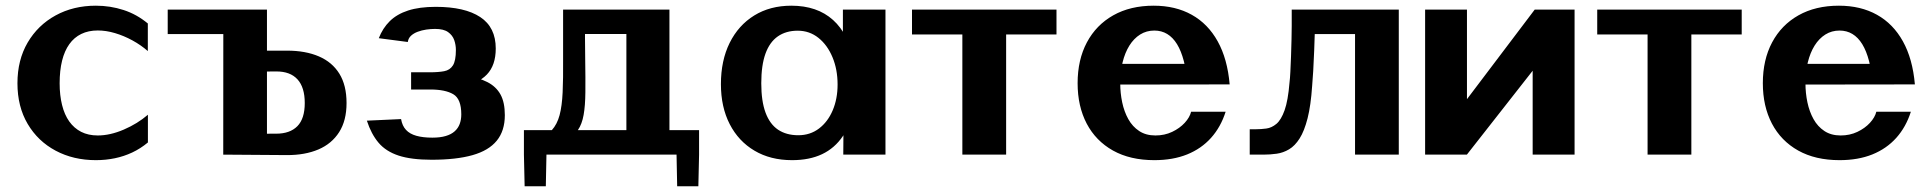

<svg xmlns="http://www.w3.org/2000/svg" viewBox="-20 -538 6720 668"><path d="M313.6 19.2Q235.5 19.2 173.7 -13.7Q111.9 -46.6 76.3 -106.8Q40.7 -167 40.7 -248.4Q40.7 -329.2 76.2 -389.9Q111.7 -450.5 173.4 -484.3Q235.2 -518.2 313.6 -518.2Q363.9 -518.2 409.8 -503.2Q455.8 -488.3 494.3 -456.3V-360.3Q470.4 -381.2 440.8 -397.4Q411.1 -413.6 380.1 -422.8Q349.2 -432 320.1 -432Q287.7 -432 262.8 -419.9Q237.9 -407.8 221.2 -384.4Q204.5 -361.1 196 -326.9Q187.5 -292.8 187.5 -248.4Q187.5 -206.5 195.9 -172.8Q204.2 -139.1 220.9 -115.5Q237.7 -91.9 262.4 -79.3Q287.2 -66.7 320.1 -66.7Q363.2 -66.7 410.8 -87.2Q458.3 -107.6 494.6 -138.8V-42.4Q469.1 -21.1 440.1 -7.5Q411.1 6.1 379.5 12.6Q347.9 19.2 313.6 19.2Z M756.7 0 757 -504.7H908.8V-325L838.2 -361.8H978.8Q1042.9 -361.8 1089.4 -341.8Q1135.9 -321.8 1160.8 -281.5Q1185.7 -241.1 1185.7 -179.6Q1185.7 -118.6 1160 -78.3Q1134.3 -37.9 1087.7 -18Q1041.1 1.8 978.5 1.6ZM908.8 -6.7 773.4 -72.4 940.8 -72.9Q988.8 -72.9 1014.6 -99Q1040.3 -125.1 1040.3 -179.6Q1040.3 -234.2 1015 -261.9Q989.7 -289.7 940.8 -289.4L873.3 -288.9L908.8 -352.7ZM563.5 -419.5V-504.7H877.2V-419.5Z M1481.6 17.8Q1411.1 17.8 1366.8 3.3Q1322.5 -11.3 1297 -41.5Q1271.5 -71.7 1256.4 -118.2L1375.4 -123.7Q1379.4 -100.2 1392.6 -86.1Q1405.7 -71.9 1428.8 -65.5Q1451.8 -59.1 1484.1 -59.1Q1511.6 -59.1 1530.7 -64.8Q1549.9 -70.4 1561.9 -81.2Q1573.9 -91.9 1579.4 -106.8Q1584.9 -121.7 1584.9 -140.1Q1584.9 -193.8 1557 -210.2Q1529.1 -226.6 1477.2 -226.6H1410.3V-286.5H1475.7Q1505.2 -286.5 1525.4 -290.3Q1545.5 -294.1 1555.8 -310.5Q1566.1 -326.9 1566.1 -364.2Q1566.1 -381.8 1560.3 -398.6Q1554.4 -415.3 1539 -426.3Q1523.6 -437.4 1493.9 -437.4Q1478.9 -437.4 1463 -435.1Q1447.1 -432.7 1433.2 -427.5Q1419.3 -422.3 1409.9 -413.6Q1400.6 -404.9 1398.8 -391.9L1297.9 -405.1Q1311.4 -440 1336.1 -464.4Q1360.9 -488.8 1400.1 -501.5Q1439.4 -514.2 1495.9 -514.2Q1597.1 -514.2 1650.9 -478.6Q1704.8 -443 1704.8 -369.3Q1704.8 -310.8 1673.9 -278.7Q1643 -246.5 1574.1 -230.2L1598.8 -276.8Q1645 -267.9 1675.6 -252.4Q1706.1 -236.8 1721.3 -209.3Q1736.4 -181.9 1736.4 -137.4Q1736.4 -83 1708.4 -48.6Q1680.4 -14.2 1623.9 1.8Q1567.4 17.8 1481.6 17.8Z M1818.2 0V-85.2H2296.5L2159.3 -6.2V-496.7L2296.5 -419.7H1939.1V-504.7H2309.1V-6.2L2164.9 -84.9H2371.1V0ZM1951.3 -50.7 1849.1 -49.8Q1881.2 -64.3 1899.8 -85Q1918.4 -105.6 1926.9 -137.4Q1935.3 -169.1 1937.5 -216.6Q1939.7 -264.2 1939.1 -332.3Q1938.6 -400.5 1939.1 -494L2015.4 -494.2Q2014.9 -400.5 2016 -332.5Q2017.1 -264.5 2016.6 -217.1Q2016.2 -169.8 2010.5 -138.2Q2004.9 -106.6 1991 -86Q1977.2 -65.4 1951.3 -50.7ZM2281.3 0V-85.2H2412.2V0ZM2412.2 0 2409.7 110H2336L2333.8 0ZM1933.7 0H1802.8V-85.2H1933.7ZM1802.8 0H1881.2L1879 110H1805.3Z M2735.6 19.2Q2660.7 19.2 2605.1 -13.7Q2549.4 -46.6 2518.8 -106.1Q2488.2 -165.6 2488.2 -245.4Q2488.2 -327.3 2518.6 -388.8Q2549.1 -450.2 2604.2 -484.2Q2659.3 -518.2 2733.2 -518.2Q2823 -518.2 2878.3 -468.5Q2933.6 -418.8 2951.9 -321.3L2912.6 -291.1V-504.7H3060.7V0H2913.9L2915.4 -205.4L2954.3 -170.9Q2941.1 -106.8 2912.6 -64.6Q2884.1 -22.4 2840.1 -1.6Q2796.2 19.2 2735.6 19.2ZM2757.4 -67.5Q2798.7 -67.5 2829.5 -90.9Q2860.3 -114.3 2877.2 -154.3Q2894.1 -194.3 2894.1 -243.9Q2894.1 -296.4 2876.4 -338.8Q2858.8 -381.2 2827.6 -406.2Q2796.4 -431.2 2755.3 -431.2Q2714.7 -431.2 2686.2 -411.4Q2657.7 -391.6 2643.1 -351.1Q2628.6 -310.6 2628.6 -248.3Q2628.6 -186.4 2643.4 -146.3Q2658.2 -106.2 2687 -86.8Q2715.8 -67.5 2757.4 -67.5Z M3328.2 0V-490.8L3458.5 -418.2H3153V-504.7H3655.7V-418.2H3350.2L3480.5 -490.8V0Z M3996.1 19.2Q3912.1 19.2 3852.3 -14.2Q3792.5 -47.7 3760.8 -108Q3729.2 -168.4 3729.2 -248.6Q3729.2 -329.9 3761.5 -390.6Q3793.8 -451.2 3853.2 -484.7Q3912.6 -518.2 3993.8 -518.2Q4069.8 -518.2 4126.3 -486.6Q4182.8 -455.1 4216.6 -394.1Q4250.5 -333.1 4258.2 -244.3H4111.3Q4107.8 -290.4 4098.7 -325.6Q4089.6 -360.7 4075.1 -384.3Q4060.6 -407.9 4040.8 -419.8Q4021.1 -431.7 3996.1 -431.7Q3968.7 -431.7 3946.7 -417.9Q3924.8 -404.1 3909.3 -379.4Q3893.9 -354.7 3885.7 -321.2Q3877.5 -287.6 3877.5 -248.1Q3877.5 -214.3 3884.3 -181.9Q3891.1 -149.6 3905.6 -123.5Q3920.1 -97.5 3943.5 -82.1Q3966.8 -66.7 4000 -66.7Q4031.8 -66.7 4058.1 -79.2Q4084.4 -91.7 4101.9 -110.7Q4119.3 -129.7 4124.1 -149.3H4244.2Q4227.3 -96.1 4193.5 -58.4Q4159.7 -20.7 4110.2 -0.7Q4060.6 19.2 3996.1 19.2ZM3864.8 -243.8 3836.3 -315.7H4225.2L4225.6 -244.3Z M4694.4 0V-497.2L4833.1 -419.5H4474.1V-504.7H4846.6V0ZM4328 0V-88.3H4349.2Q4367.2 -88.3 4385.7 -90.8Q4404.2 -93.2 4420.8 -107Q4437.3 -120.8 4449.3 -154.4Q4461.3 -188 4466.4 -250.5Q4468.2 -264.6 4469.4 -288.7Q4470.7 -312.8 4471.7 -342Q4472.8 -371.2 4473.4 -400.5Q4473.9 -429.9 4474.2 -454.6Q4474.4 -479.4 4474.1 -494H4555.9Q4555.9 -472.5 4554.8 -437.2Q4553.8 -401.9 4552.3 -363.1Q4550.7 -324.4 4548.9 -291.1Q4547 -257.7 4545.2 -239.4Q4540.6 -171 4529.3 -126.5Q4517.9 -81.9 4501.6 -56.3Q4485.3 -30.6 4464.9 -18.5Q4444.5 -6.4 4421.8 -3.2Q4399.2 0 4375.7 0Z M4938.2 0V-504.7H5083.8V-157.3L5050.4 -148.8L5319.6 -504.7H5458.2V0H5312.4V-330.8L5356.3 -347.9L5083.5 0Z M5712.2 0V-490.8L5842.5 -418.2H5537V-504.7H6039.7V-418.2H5734.2L5864.5 -490.8V0Z M6380.1 19.2Q6296.1 19.2 6236.3 -14.2Q6176.5 -47.7 6144.8 -108Q6113.2 -168.4 6113.2 -248.6Q6113.2 -329.9 6145.5 -390.6Q6177.8 -451.2 6237.2 -484.7Q6296.6 -518.2 6377.8 -518.2Q6453.8 -518.2 6510.3 -486.6Q6566.8 -455.1 6600.6 -394.1Q6634.5 -333.1 6642.2 -244.3H6495.3Q6491.8 -290.4 6482.7 -325.6Q6473.6 -360.7 6459.1 -384.3Q6444.6 -407.9 6424.8 -419.8Q6405.1 -431.7 6380.1 -431.7Q6352.7 -431.7 6330.7 -417.9Q6308.8 -404.1 6293.3 -379.4Q6277.9 -354.7 6269.7 -321.2Q6261.5 -287.6 6261.5 -248.1Q6261.5 -214.3 6268.3 -181.9Q6275.1 -149.6 6289.6 -123.5Q6304.1 -97.5 6327.5 -82.1Q6350.8 -66.7 6384 -66.7Q6415.8 -66.7 6442.1 -79.2Q6468.4 -91.7 6485.9 -110.7Q6503.3 -129.7 6508.1 -149.3H6628.2Q6611.3 -96.1 6577.5 -58.4Q6543.7 -20.7 6494.2 -0.7Q6444.6 19.2 6380.1 19.2ZM6248.8 -243.8 6220.3 -315.7H6609.2L6609.6 -244.3Z"/></svg>

Font: Russolo 10pt ExtraLight
Style: Regular
Weight: 200
Designer: Micah Stupak-Hahn
Version: Version 1.000